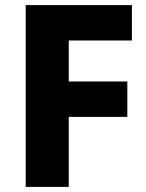

<svg xmlns="http://www.w3.org/2000/svg" viewBox="-20 -734 575 754"><path d="M81 0V-714H498V-575H250V-414H480V-275H250V0Z"/></svg>

Font: Noto Sans Symbols ExtraBold
Style: Regular
Weight: 800
Version: Version 2.002